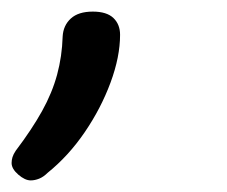

<svg xmlns="http://www.w3.org/2000/svg" viewBox="-59 -109 392 331"><path d="M-6 202Q-16 202 -27.5 192Q-39 182 -39 172Q-39 167 -37.5 162Q-36 157 -32 151Q-4 114 13.5 82.5Q31 51 39.5 19.5Q48 -12 49 -46Q50 -65 63 -77Q76 -89 101 -89Q125 -89 136.5 -78Q148 -67 148 -49Q148 -11 131.5 33.5Q115 78 87 119Q59 160 23 189Q16 196 8.5 199Q1 202 -6 202Z"/></svg>

Font: Playwrite TZ
Style: Regular
Weight: 400
Designer: Veronika Burian, José Scaglione
Foundry: TypeTogether
Version: Version 1.002